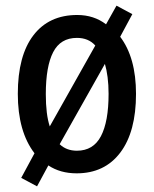

<svg xmlns="http://www.w3.org/2000/svg" viewBox="-20 -603 545 679"><path d="M461 -271Q461 -137 405.5 -63.5Q350 10 251 10Q193 10 151 -18L111 56L55 26L102 -61Q43 -138 43 -271Q43 -406 98 -478Q153 -550 253 -550Q312 -550 355 -517L392 -583L448 -553L405 -473Q461 -399 461 -271ZM142 -270Q142 -198 156 -156L317 -442Q293 -469 252 -469Q194 -469 168 -418.5Q142 -368 142 -270ZM364 -271Q364 -303 360.5 -330Q357 -357 351 -377L191 -93Q215 -70 252 -70Q310 -70 337 -121.5Q364 -173 364 -271Z"/></svg>

Font: Noto Sans Lao UI Cond Med
Style: Regular
Weight: 500
Width: 3
Designer: Monotype Design Team
Foundry: Monotype Imaging Inc.
Version: Version 2.000; ttfautohint (v1.8.4.7-5d5b)